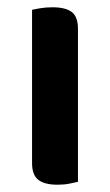

<svg xmlns="http://www.w3.org/2000/svg" viewBox="-20 -500 302 527"><path d="M194 -1Q186 1 171 4Q156 7 138 7Q102 7 85 -6.5Q68 -20 68 -52V-473Q76 -475 91 -477.5Q106 -480 124 -480Q160 -480 177 -467Q194 -454 194 -421V-1Z"/></svg>

Font: Baloo Thambi 2 SemiBold
Style: Regular
Weight: 600
Designer: Aadarsh Rajan and Ek Type
Foundry: Ek Type
Version: Version 1.640;hotconv 1.0.111;makeotfexe 2.5.65597; ttfautoh